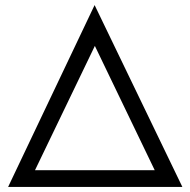

<svg xmlns="http://www.w3.org/2000/svg" viewBox="-20 -737 749 757"><path d="M12 0 353 -717 699 0ZM590 -66 354 -556 118 -66Z"/></svg>

Font: Our Lexend Light
Style: Regular
Weight: 300
Designer: Bonnie Shaver-Troup, Thomas Jockin
Foundry: Lexend
Version: Version 1.007